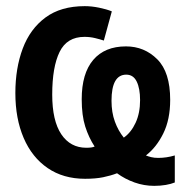

<svg xmlns="http://www.w3.org/2000/svg" viewBox="-20 -572 603 625"><path d="M482 33Q449 33 418 22Q387 11 361 -8Q340 0 315.5 5Q291 10 257 10Q186 10 135 -25Q84 -60 57 -123Q30 -186 30 -269Q30 -350 54 -414Q78 -478 128 -515Q178 -552 256 -552Q278 -552 302.5 -547Q327 -542 344 -535L318 -440Q306 -444 289.5 -448Q273 -452 255 -452Q198 -452 174 -403Q150 -354 150 -264Q150 -179 179.5 -135Q209 -91 261 -91Q270 -91 277 -92Q284 -93 288 -95Q269 -124 257.5 -160Q246 -196 246 -249Q246 -333 283.5 -377Q321 -421 390 -421Q450 -421 492 -379Q534 -337 534 -247Q534 -183 511.5 -137.5Q489 -92 455 -66Q462 -63 472 -60.5Q482 -58 495 -58Q522 -58 549 -66V22Q537 27 519.5 30Q502 33 482 33ZM383 -124Q407 -141 421.5 -172.5Q436 -204 436 -246Q436 -284 425 -306.5Q414 -329 391 -329Q343 -329 343 -244Q343 -206 354 -176Q365 -146 383 -124Z"/></svg>

Font: Noto Sans Mono SemiCondensed SemiBold
Style: Regular
Weight: 600
Width: 4
Designer: Monotype Design Team
Foundry: Monotype Imaging Inc.
Version: Version 2.014; ttfautohint (v1.8.4.7-5d5b)